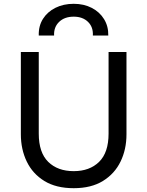

<svg xmlns="http://www.w3.org/2000/svg" viewBox="-20 -973 774 1008"><path d="M367 15Q274.5 15 213 -22.8Q151.5 -60.5 120.5 -124.8Q89.5 -189 89.5 -268V-700H183.5V-271.5Q183.5 -172 233.2 -123.2Q283 -74.5 367 -74.5Q450.5 -74.5 500.2 -123.2Q550 -172 550 -271.5V-700H644V-268Q644 -189 613 -125Q582 -61 520.5 -23Q459 15 367 15ZM183.5 -786.5Q182 -836.5 205.5 -873.8Q229 -911 271 -932Q313 -953 367 -953Q420.5 -953 462 -931.5Q503.5 -910 526.5 -872.2Q549.5 -834.5 548.5 -786.5H467.5Q470 -831 442 -858.2Q414 -885.5 367 -885.5Q319 -885.5 290.5 -858.2Q262 -831 264 -786.5Z"/></svg>

Font: Geologica Thin Roman Light
Style: Regular
Weight: 300
Version: Version 1.010;gftools[0.9.28]